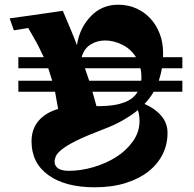

<svg xmlns="http://www.w3.org/2000/svg" viewBox="-20 -783 826 816"><path d="M58 -393V-440H202Q198 -453 193.5 -466.5Q189 -480 185 -493H58V-540H166Q156 -562 144.5 -584.5Q133 -607 120 -629L100 -664L39 -654L21 -705L101 -716L247 -737Q263 -699 278.5 -662.5Q294 -626 307 -591Q318 -664 365.5 -713.5Q413 -763 482 -763Q525 -763 560 -747Q595 -731 620 -703.5Q645 -676 659 -639Q673 -602 673 -561V-540H755V-493H668Q666 -480 662.5 -466.5Q659 -453 655 -440H755V-393H633Q626 -380 616 -367Q606 -354 594 -341Q636 -324 664 -292.5Q692 -261 692 -218Q692 -169 671 -127Q650 -85 610.5 -54Q571 -23 513.5 -5Q456 13 382 13Q258 13 186 -38.5Q114 -90 114 -182Q114 -234 143.5 -269Q173 -304 227 -320L217 -376Q216 -380 215.5 -384.5Q215 -389 214 -393ZM427 -611Q392 -611 364.5 -593.5Q337 -576 327 -540H558Q536 -575 499.5 -593Q463 -611 427 -611ZM581 -457Q581 -467 580 -476Q579 -485 577 -493H341Q345 -480 350 -466.5Q355 -453 359 -440H580Q581 -444 581 -448.5Q581 -453 581 -457ZM390 -332H409Q470 -333 509 -348Q548 -363 565 -393H373Q377 -378 381.5 -362.5Q386 -347 390 -332ZM212 -96Q212 -78 227 -67.5Q242 -57 273 -57Q323 -57 376.5 -72.5Q430 -88 473.5 -115.5Q517 -143 545 -182.5Q573 -222 573 -269Q573 -280 571.5 -291.5Q570 -303 566 -315Q539 -293 502.5 -272Q466 -251 418 -233Q347 -206 305.5 -185.5Q264 -165 243.5 -148.5Q223 -132 217.5 -119.5Q212 -107 212 -96Z"/></svg>

Font: Trickster
Style: Regular
Weight: 400
Designer: Jean-Baptiste Morizot
Foundry: Jean-Baptiste Morizot
Version: Version 2.000;PS 2.0;hotconv 1.0.88;makeotf.lib2.5.647800